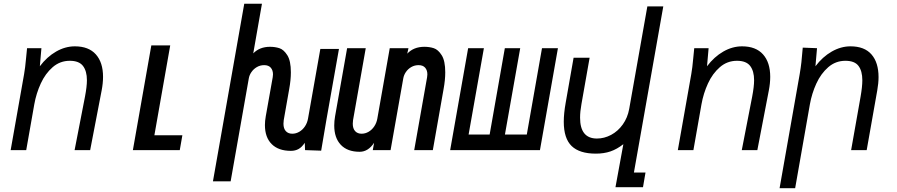

<svg xmlns="http://www.w3.org/2000/svg" viewBox="-20 -810 4840 1036"><path d="M120.5 -494.5Q124 -532 126 -550H203.5L195 -452.5Q233.5 -503.5 282.8 -531.8Q332 -560 384 -560Q458.5 -560 497.2 -516.5Q536 -473 536 -395.5Q536 -361 528.5 -322L466.5 0H382.5L438.5 -288Q449 -343 449 -377Q449 -426.5 427.8 -454.2Q406.5 -482 356.5 -482Q304 -482 264.2 -447.5Q224.5 -413 200 -359.5Q175.5 -306 165 -247L121.5 0H37.5L110 -410Q116 -443.5 120.5 -494.5Z M796.5 -565H898.5L813 -80H964L950 0H697Z M1453 -408.5Q1453 -431 1441 -444.8Q1429 -458.5 1405.5 -458.5Q1384 -458.5 1366.2 -448.2Q1348.5 -438 1337 -421.5Q1325.5 -405 1322.5 -387L1224.5 168.5H1129L1298 -790H1393.5L1346.5 -522Q1381 -557.5 1437 -557.5Q1464 -557.5 1487.5 -550Q1511 -542.5 1530.2 -512.2Q1549.5 -482 1549.5 -420Q1549.5 -378.5 1540.5 -329.5L1511 -162Q1509.5 -151.5 1509.5 -142.5Q1509.5 -116.5 1522.2 -102.5Q1535 -88.5 1557 -88.5Q1577 -88.5 1595 -99Q1613 -109.5 1625.5 -128.2Q1638 -147 1642 -170L1708.5 -546H1809L1741.5 -165Q1728 -88 1713 3L1626 0L1624.5 -39.5Q1609 -16 1591 -6Q1573 4 1549.5 4Q1482.5 4 1446 -32.5Q1409.5 -69 1409.5 -135Q1409.5 -157 1414 -182.5L1451.5 -393Q1453 -401.5 1453 -408.5Z M1783.5 -133Q1783.5 -156.5 1788 -182.5L1853 -550H1953.5L1885 -162Q1883.5 -151.5 1883.5 -142.5Q1883.5 -116.5 1896.2 -102.5Q1909 -88.5 1931 -88.5Q1951 -88.5 1969 -99Q1987 -109.5 1999.5 -128.2Q2012 -147 2016 -170L2083 -550H2184L2177.5 -520.5Q2212 -557.5 2270 -557.5Q2297 -557.5 2320.5 -550Q2344 -542.5 2363.2 -512.2Q2382.5 -482 2382.5 -420Q2382.5 -378.5 2373.5 -329.5L2315.5 0H2215L2284.5 -393Q2286 -401.5 2286 -408.5Q2286 -431 2274 -444.8Q2262 -458.5 2238.5 -458.5Q2217 -458.5 2199.2 -448.2Q2181.5 -438 2170.2 -421.5Q2159 -405 2156 -387L2087.5 0H1991.5L1998.5 -39.5Q1966.5 9 1920.5 9Q1854.5 9 1819 -28.5Q1783.5 -66 1783.5 -133Z M2893.5 0H2409L2506 -550H2591L2508.5 -84H2622L2704 -550H2787L2704.5 -84H2822.5L2904.5 -550H2990.5Z M3195 19Q3107 19 3064.5 -22Q3022 -63 3022 -153Q3022 -198 3032.5 -256.5L3075 -498.5H3161.5L3117.5 -249Q3110 -208 3110 -175Q3110 -62.5 3201 -62.5Q3240.5 -62.5 3277.5 -82.2Q3314.5 -102 3340.5 -138.5Q3366.5 -175 3375 -222L3473 -775.5H3559L3400.5 121H3463L3449.5 200H3301L3343.5 -32Q3309 -5 3274 7Q3239 19 3195 19Z M3720.5 -494.5Q3724 -532 3726 -550H3803.5L3795 -452.5Q3833.5 -503.5 3882.8 -531.8Q3932 -560 3984 -560Q4058.5 -560 4097.2 -516.5Q4136 -473 4136 -395.5Q4136 -361 4128.5 -322L4066.5 0H3982.5L4038.5 -288Q4049 -343 4049 -377Q4049 -426.5 4027.8 -454.2Q4006.5 -482 3956.5 -482Q3904 -482 3864.2 -447.5Q3824.5 -413 3800 -359.5Q3775.5 -306 3765 -247L3721.5 0H3637.5L3710 -410Q3716 -443.5 3720.5 -494.5Z M4311.5 -553 4388.5 -550 4380 -452.5Q4418.5 -503.5 4468 -531.8Q4517.5 -560 4569 -560Q4644.5 -560 4682.5 -516.2Q4720.5 -472.5 4720.5 -394Q4720.5 -361.5 4713.5 -322L4656.5 0H4572.5L4623.5 -288Q4633 -342.5 4633 -377Q4633 -427 4612.2 -454.5Q4591.5 -482 4541.5 -482Q4489 -482 4449.2 -447.5Q4409.5 -413 4385 -359.5Q4360.5 -306 4350 -247L4270.5 205.5H4186.5L4295 -410Q4301 -445 4304.2 -474Q4307.5 -503 4311.5 -553Z"/></svg>

Font: JuliaMono
Style: Italic
Weight: 400
Italic angle: -9°
Monospace: yes
Designer: cormullion
Foundry: corm
Version: Version 0.057; ttfautohint (v1.8.4)